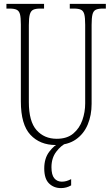

<svg xmlns="http://www.w3.org/2000/svg" viewBox="-20 -734 569 985"><path d="M266 10Q185 10 136 -42.5Q87 -95 87 -214V-608Q87 -644 82.5 -661Q78 -678 65.5 -684Q53 -690 29 -690H13V-714H206V-690H186Q163 -690 150.5 -684Q138 -678 133 -660Q128 -642 128 -605V-210Q128 -111 167.5 -66.5Q207 -22 271 -22Q324 -22 356 -49Q388 -76 402.5 -117.5Q417 -159 417 -203V-607Q417 -643 412.5 -660.5Q408 -678 395.5 -684Q383 -690 359 -690H338V-714H523V-690H507Q484 -690 471.5 -684Q459 -678 454.5 -660Q450 -642 450 -606V-201Q450 -143 430 -95Q410 -47 369 -18.5Q328 10 266 10ZM293 231Q256 231 231.5 207Q207 183 207 130Q207 78 233 44Q259 10 285 0H321Q293 12 268.5 44.5Q244 77 244 124Q244 163 258.5 180.5Q273 198 297 198Q309 198 320 195Q331 192 345 185V217Q321 231 293 231Z"/></svg>

Font: Noto Serif Bengali ExtraCondensed ExtraLight
Style: Regular
Weight: 200
Width: 2
Designer: Juan Bruce, Universal Thirst, Indian Type Foundry and the Monotype Design Team.
Foundry: Monotype Imaging Inc.
Version: Version 2.003; ttfautohint (v1.8.4.7-5d5b)